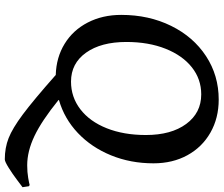

<svg xmlns="http://www.w3.org/2000/svg" viewBox="-84 -606 909 780"><g transform="rotate(90 370.0 -215.5)"><path d="M740 147Q733 152 710 169.5Q687 187 661.5 203Q636 219 627 219Q580 219 540.5 203.5Q501 188 444 145.5Q387 103 284 12Q213 10 157.5 -24Q102 -58 71 -118Q40 -178 40 -254Q40 -366 84.5 -456.5Q129 -547 207.5 -598.5Q286 -650 384 -650Q459 -650 518 -616.5Q577 -583 610 -523Q643 -463 643 -385Q643 -292 610.5 -212.5Q578 -133 520 -78Q462 -23 386 -1V1Q470 69 532 98.5Q594 128 651 128Q679 128 702 124Q725 120 731 118L736 121ZM311 -50Q374 -50 423.5 -88Q473 -126 500.5 -195Q528 -264 528 -354Q528 -457 483 -518Q438 -579 363 -579Q301 -579 253 -541Q205 -503 177.5 -434Q150 -365 150 -275Q150 -172 193.5 -111Q237 -50 311 -50Z"/></g></svg>

Font: Alegreya SC Medium
Style: Italic
Weight: 500
Italic angle: -7°
Designer: Juan Pablo del Peral
Foundry: Huerta Tipografica
Version: Version 2.007; ttfautohint (v1.6)